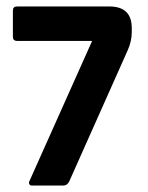

<svg xmlns="http://www.w3.org/2000/svg" viewBox="-20 -576 458 596"><path d="M266 -449H33Q20 -449 20 -462V-543Q20 -556 33 -556H319Q389 -556 389 -489V-476Q389 -448 376 -419L195 -13Q189 0 176 0H79Q73 0 71 -4.5Q69 -9 71 -13Z"/></svg>

Font: Zain ExtraBold
Style: Regular
Weight: 800
Designer: Zain,Boutros
Foundry: Mobile Telecommunications Company (Zain), 2024
Version: Version 1.50; ttfautohint (v1.8.4)